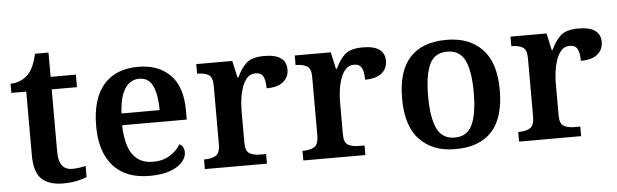

<svg xmlns="http://www.w3.org/2000/svg" viewBox="-45 -813 3140 977"><g transform="rotate(-5 1525.0 -325.0)"><path d="M242 10Q171 10 133.5 -25Q96 -60 96 -147V-472H20V-519Q47 -519 71 -529.5Q95 -540 111 -557Q142 -590 157 -660H226V-536H355V-472H226V-152Q226 -60 295 -60Q314 -60 331 -62.5Q348 -65 364 -69V-12Q349 -5 316.5 2.5Q284 10 242 10Z M684 10Q563 10 499 -62Q435 -134 435 -265Q435 -405 497 -476.5Q559 -548 673 -548Q777 -548 837 -487.5Q897 -427 897 -308V-259H567Q570 -155 605.5 -107.5Q641 -60 707 -60Q759 -60 795 -83Q831 -106 849 -137Q873 -125 873 -94Q873 -69 852.5 -45Q832 -21 790 -5.5Q748 10 684 10ZM764 -319Q764 -396 743.5 -441.5Q723 -487 674 -487Q627 -487 600 -444Q573 -401 569 -319Z M967 0V-49H970Q1004 -49 1026.5 -61.5Q1049 -74 1049 -121V-419Q1049 -463 1027.5 -475Q1006 -487 973 -487H970V-536H1154L1173 -450H1178Q1198 -495 1226.5 -521Q1255 -547 1318 -547Q1375 -547 1402.5 -527Q1430 -507 1430 -469Q1430 -429 1401 -405.5Q1372 -382 1316 -382Q1316 -423 1305 -443Q1294 -463 1266 -463Q1239 -463 1222 -443.5Q1205 -424 1195.5 -394.5Q1186 -365 1182.5 -334.5Q1179 -304 1179 -283V-116Q1179 -72 1200.5 -60.5Q1222 -49 1253 -49H1284V0Z M1470 0V-49H1473Q1507 -49 1529.5 -61.5Q1552 -74 1552 -121V-419Q1552 -463 1530.5 -475Q1509 -487 1476 -487H1473V-536H1657L1676 -450H1681Q1701 -495 1729.5 -521Q1758 -547 1821 -547Q1878 -547 1905.5 -527Q1933 -507 1933 -469Q1933 -429 1904 -405.5Q1875 -382 1819 -382Q1819 -423 1808 -443Q1797 -463 1769 -463Q1742 -463 1725 -443.5Q1708 -424 1698.5 -394.5Q1689 -365 1685.5 -334.5Q1682 -304 1682 -283V-116Q1682 -72 1703.5 -60.5Q1725 -49 1756 -49H1787V0Z M2246 10Q2131 10 2064.5 -59.5Q1998 -129 1998 -270Q1998 -410 2061.5 -479Q2125 -548 2249 -548Q2365 -548 2431 -479Q2497 -410 2497 -270Q2497 -129 2433.5 -59.5Q2370 10 2246 10ZM2248 -49Q2312 -49 2338 -105Q2364 -161 2364 -270Q2364 -379 2337.5 -433.5Q2311 -488 2247 -488Q2183 -488 2157 -433.5Q2131 -379 2131 -270Q2131 -161 2157.5 -105Q2184 -49 2248 -49Z M2572 0V-49H2575Q2609 -49 2631.5 -61.5Q2654 -74 2654 -121V-419Q2654 -463 2632.5 -475Q2611 -487 2578 -487H2575V-536H2759L2778 -450H2783Q2803 -495 2831.5 -521Q2860 -547 2923 -547Q2980 -547 3007.5 -527Q3035 -507 3035 -469Q3035 -429 3006 -405.5Q2977 -382 2921 -382Q2921 -423 2910 -443Q2899 -463 2871 -463Q2844 -463 2827 -443.5Q2810 -424 2800.5 -394.5Q2791 -365 2787.5 -334.5Q2784 -304 2784 -283V-116Q2784 -72 2805.5 -60.5Q2827 -49 2858 -49H2889V0Z"/></g></svg>

Font: Noto Serif Toto SemiBold
Style: Regular
Weight: 600
Designer: Monotype Design Team
Foundry: Monotype Imaging Inc.
Version: Version 2.001; ttfautohint (v1.8.4.7-5d5b)